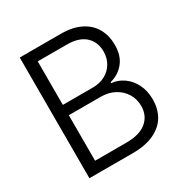

<svg xmlns="http://www.w3.org/2000/svg" viewBox="-163 -840 940 974"><g transform="rotate(-30 307.0 -353.5)"><path d="M84 -707H325.2Q393.1 -707 440.2 -683.3Q487.3 -659.7 510.7 -617.7Q534.2 -575.7 534.2 -521.5Q534.2 -459 502.9 -420.2Q471.7 -381.3 420.9 -368.2V-362.3Q456.5 -359.9 489.3 -337.9Q522 -315.9 542.2 -276.6Q562.5 -237.3 562.5 -185.5Q562.5 -130.9 538.1 -89.1Q513.7 -47.4 463.1 -23.7Q412.6 0 337.9 0H84ZM495.1 -186.5Q495.1 -226.1 475.6 -258.5Q456.1 -291 420.9 -310.1Q385.7 -329.1 339.8 -329.1H153.3V-62.5H336.9Q415 -62.5 455.1 -96.4Q495.1 -130.4 495.1 -186.5ZM467.8 -521.5Q467.8 -577.6 430.9 -611.1Q394 -644.5 324.2 -644.5H153.3V-389.6H329.1Q369.6 -389.6 401.1 -406.5Q432.6 -423.3 450.2 -453.4Q467.8 -483.4 467.8 -521.5Z"/></g></svg>

Font: Pretendard Light
Style: Regular
Weight: 300
Designer: Base glyphs from Inter by Rasmus Andersson; Hangeul glyphs from Noto Sans CJK(Source Han Sans) by Jang Soo-young and Kan
Foundry: Kil Hyung-jin
Version: Version 1.309